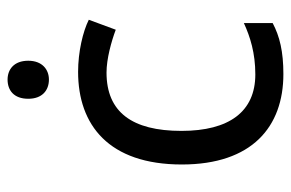

<svg xmlns="http://www.w3.org/2000/svg" viewBox="-154 -624 787 520"><g transform="rotate(-90 240.0 -363.5)"><path d="M285 -737C256 -737 233 -720 233 -681C233 -643 256 -625 285 -625C312 -625 336 -643 336 -681C336 -720 312 -737 285 -737ZM300 10C361 10 402 0 438 -19V-97C401 -80 357 -66 299 -66C198 -66 146 -137 146 -266C146 -400 197 -469 304 -469C341 -469 388 -456 420 -444L447 -517C415 -533 360 -546 306 -546C162 -546 55 -463 55 -265C55 -75 157 10 300 10Z"/></g></svg>

Font: Noto Sans Inscriptional Parthian
Style: Regular
Weight: 400
Designer: Monotype Design Team
Foundry: Monotype Imaging Inc.
Version: Version 2.003